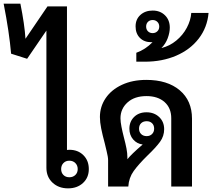

<svg xmlns="http://www.w3.org/2000/svg" viewBox="-85 -1025 1166 1055"><path d="M403 -96Q403 -49 371 -19.5Q339 10 289 10Q237 10 203.5 -21.5Q170 -53 170 -103V-857L64 -702L-24 -730Q-34 -847 -65 -1005H27Q50 -891 55 -812L176 -990H283V-201Q287 -202 296 -202Q343 -202 373 -172.5Q403 -143 403 -96ZM342 -96Q342 -116 329 -129Q316 -142 296 -142Q276 -142 263.5 -129Q251 -116 251 -96Q251 -76 263.5 -63.5Q276 -51 296 -51Q316 -51 329 -63.5Q342 -76 342 -96Z M970 -373V0H856V-375Q856 -432 819 -464.5Q782 -497 720 -497Q654 -497 615.5 -462Q577 -427 577 -375Q577 -356 582.5 -328Q588 -300 595 -273Q605 -235 610 -209Q615 -183 615 -160V-150Q636 -177 699 -231Q667 -235 646.5 -259Q626 -283 626 -318Q626 -357 652 -382.5Q678 -408 720 -408Q762 -408 789.5 -382Q817 -356 817 -315Q817 -277 794.5 -246Q772 -215 726 -171Q676 -122 649.5 -85Q623 -48 620 0H509V-145Q509 -162 501 -194Q493 -226 491 -236Q478 -284 471 -319Q464 -354 464 -382Q464 -439 495.5 -485.5Q527 -532 585 -559Q643 -586 719 -586Q835 -586 902.5 -529Q970 -472 970 -373ZM721 -277Q739 -277 750.5 -288.5Q762 -300 762 -318Q762 -337 750.5 -348Q739 -359 721 -359Q702 -359 690.5 -348Q679 -337 679 -318Q679 -300 690.5 -288.5Q702 -277 721 -277Z M1061 -954Q1054 -874 1007 -813Q960 -752 883 -719Q806 -686 711 -686H664V-735Q714 -753 753 -793H747Q707 -793 683.5 -817Q660 -841 660 -880Q660 -919 686.5 -943Q713 -967 754 -967Q795 -967 821.5 -941Q848 -915 848 -873Q848 -846 836.5 -815Q825 -784 802 -761Q847 -772 883.5 -802Q920 -832 941.5 -872.5Q963 -913 966 -954ZM754 -843Q769 -843 779.5 -853Q790 -863 790 -879Q790 -895 779.5 -905Q769 -915 754 -915Q738 -915 728 -905Q718 -895 718 -879Q718 -863 728 -853Q738 -843 754 -843Z"/></svg>

Font: Sarabun SemiBold
Style: Regular
Weight: 600
Designer: Suppakit Chalermlarp | Katatrad Co.,Ltd.
Foundry: Cadson Demak Co.,Ltd.
Version: Version 1.000; ttfautohint (v1.6)